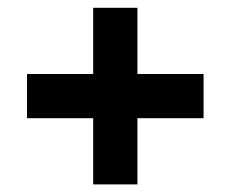

<svg xmlns="http://www.w3.org/2000/svg" viewBox="-20 -612 601 496"><path d="M505.9 -420.9Q505.9 -382.8 505.9 -306.6Q449.2 -306.6 335 -306.6Q335 -250 335 -135.7Q296.9 -135.7 220.7 -135.7Q220.7 -193.4 220.7 -306.6Q164.1 -306.6 49.8 -306.6Q49.8 -344.7 49.8 -420.9Q107.4 -420.9 220.7 -420.9Q220.7 -477.5 220.7 -591.8Q258.8 -591.8 335 -591.8Q335 -535.2 335 -420.9Q391.6 -420.9 505.9 -420.9Z"/></svg>

Font: Via Messena
Style: Regular
Weight: 400
Designer: Edward Sonnex
Version: 1.0